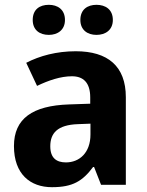

<svg xmlns="http://www.w3.org/2000/svg" viewBox="-20 -768 609 798"><path d="M116 -685C116 -643 145 -623 183 -623C219 -623 250 -643 250 -685C250 -729 219 -748 183 -748C145 -748 116 -729 116 -685ZM314 -685C314 -643 344 -623 381 -623C418 -623 449 -643 449 -685C449 -729 418 -748 381 -748C344 -748 314 -729 314 -685ZM295 -555C215 -555 145 -536 89 -507L134 -411C182 -434 232 -451 279 -451C326 -451 355 -425 355 -363V-337L267 -334C115 -329 38 -275 38 -161C38 -44 106 10 196 10C282 10 323 -15 367 -74H371L400 0H503V-364C503 -493 428 -555 295 -555ZM356 -254V-209C356 -133 310 -93 254 -93C215 -93 189 -111 189 -160C189 -214 218 -249 304 -252Z"/></svg>

Font: Noto Sans Display
Style: Bold
Weight: 700
Designer: Monotype Design Team
Foundry: Monotype Imaging Inc.
Version: Version 1.900